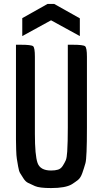

<svg xmlns="http://www.w3.org/2000/svg" viewBox="-20 -947 511 974"><path d="M324 -300V-720H349Q402 -720 411.5 -712.5Q421 -705 421 -659V-300Q421 -146 413.5 -119.5Q406 -93 397.5 -69Q389 -45 376 -34.5Q363 -24 344 -12Q312 7 239 7Q180 7 157.5 -3Q135 -13 122 -19.5Q109 -26 99 -42Q89 -58 82.5 -68Q76 -78 72 -102.5Q68 -127 65.5 -141Q63 -155 62 -188.5Q61 -222 61 -240V-720H85Q139 -720 148 -712.5Q157 -705 157 -659V-268Q157 -159 170.5 -120.5Q184 -82 239 -82Q260 -82 274.5 -86.5Q289 -91 298.5 -106Q308 -121 313.5 -133.5Q319 -146 321 -178Q324 -225 324 -300ZM221 -927H255L385 -854V-764L239 -844L93 -764V-855Z"/></svg>

Font: Economica
Style: Bold
Weight: 700
Designer: Vicente Lamonaca
Foundry: Vicente Lamonaca
Version: Version 1.100